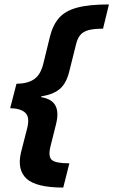

<svg xmlns="http://www.w3.org/2000/svg" viewBox="-20 -695 511 865"><path d="M265 150Q142.5 150 99.2 109.6Q55.8 69.2 75 -10L102.5 -117.5Q115 -166.7 94.2 -186.7Q73.3 -206.7 25.8 -207.5L54.2 -317.5Q105.8 -318.3 134.6 -338.8Q163.3 -359.2 175 -407.5L205 -530Q218.3 -583.3 246.7 -615Q275 -646.7 328.3 -660.8Q381.7 -675 470.8 -675L444.2 -565.8Q402.5 -565.8 378.3 -559.2Q354.2 -552.5 341.2 -536.7Q328.3 -520.8 321.7 -491.7L291.7 -371.7Q278.3 -318.3 248.8 -293.8Q219.2 -269.2 165.8 -260.8L165 -257.5Q214.2 -249.2 230 -218.8Q245.8 -188.3 232.5 -135.8L206.7 -32.5Q196.7 10 213.3 25.4Q230 40.8 292.5 40.8Z"/></svg>

Font: Funnel Sans
Style: Bold Italic
Weight: 700
Italic angle: -14.036°
Designer: NORD ID, Kristian Moeller
Foundry: Dicotype
Version: Version 1.000